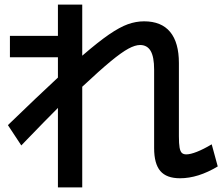

<svg xmlns="http://www.w3.org/2000/svg" viewBox="-20 -774 978 840"><path d="M654.3 -126V-469.7Q654.3 -524.9 639.2 -551Q624 -577.1 592.8 -577.1Q571.3 -577.1 541.5 -561Q511.7 -544.9 464.1 -505.6Q416.5 -466.3 339.8 -394.5V45.9H233.4V-301.8Q174.8 -243.2 98.6 -164.1Q90.8 -155.3 73.2 -137.7L14.6 -226.6Q147.9 -355.5 233.4 -434.6V-523.4H23.4V-617.2H233.4V-753.9H339.8V-530.3Q409.2 -590.3 456.5 -622.8Q503.9 -655.3 539.3 -668Q574.7 -680.7 610.4 -680.7Q686 -680.7 724.4 -634.3Q762.7 -587.9 762.7 -498V-177.7Q762.7 -145.5 765.6 -128.7Q768.6 -111.8 775.4 -105.2Q782.2 -98.6 794.9 -98.6Q813 -98.6 841.6 -109.9Q870.1 -121.1 906.2 -142.6L932.6 -45.9Q846.7 5.9 767.6 5.9Q708.5 5.9 681.4 -25.9Q654.3 -57.6 654.3 -126Z"/></svg>

Font: Pretendard SemiBold
Style: Regular
Weight: 600
Designer: Base glyphs from Inter by Rasmus Andersson; Hangeul glyphs from Noto Sans CJK(Source Han Sans) by Jang Soo-young and Kan
Foundry: Kil Hyung-jin
Version: Version 1.309